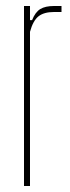

<svg xmlns="http://www.w3.org/2000/svg" viewBox="-20 -620 232 640"><path d="M60 0V-600H80V-553H87Q97.5 -579.5 114.2 -589.8Q131 -600 160 -600Q166 -600 172.5 -600Q179 -600 185 -600V-580H160Q126.5 -580 108.2 -565.5Q90 -551 80 -514V0Z"/></svg>

Font: Big Shoulders Display Thin Thin
Style: Regular
Weight: 250
Version: Version 2.002